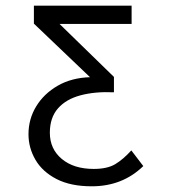

<svg xmlns="http://www.w3.org/2000/svg" viewBox="-20 -643 603 674"><path d="M302 11Q228 11 178.5 -14.5Q129 -40 104.5 -82Q80 -124 80 -172Q80 -225 107 -269.5Q134 -314 182.5 -342Q231 -370 296 -372L99 -560V-623H442V-559H189L380 -373V-319Q314 -322 263 -308.5Q212 -295 183.5 -262.5Q155 -230 155 -177Q155 -120 197 -85Q239 -50 309 -50Q357 -50 385 -67Q413 -84 441 -115L483 -60Q410 11 302 11Z"/></svg>

Font: Inconsolata SemiExpanded Thin
Style: Regular
Weight: 100
Width: 6
Monospace: yes
Designer: Raph Levien, Cyreal, Brenton Simpson
Foundry: Raph Levien, Cyreal, Google
Version: Version 3.100; ttfautohint (v1.8.4.7-5d5b)